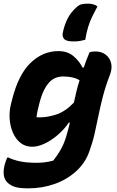

<svg xmlns="http://www.w3.org/2000/svg" viewBox="-23 -832 643 1052"><path d="M381 -605Q341 -605 329 -618Q317 -631 321 -652Q329 -693 346.5 -728.5Q364 -764 398 -794Q410 -805 423.5 -808.5Q437 -812 459 -812Q491 -812 511 -797Q495 -767 482 -740.5Q469 -714 460 -684.5Q451 -655 444 -614Q429 -610 415 -607.5Q401 -605 381 -605ZM297 -552Q347 -552 379.5 -524.5Q412 -497 429 -462H436Q442 -481 450 -502Q458 -523 468 -546Q474 -548 482 -549Q490 -550 500 -550Q533 -550 555.5 -533Q578 -516 585.5 -487.5Q593 -459 580 -424Q555 -359 540.5 -302.5Q526 -246 516 -196Q506 -146 495 -98Q484 -50 466 -1Q444 61 394 106.5Q344 152 276 176Q208 200 131 200Q72 200 46.5 187.5Q21 175 10 159Q-12 128 3 69Q6 58 9.5 49Q13 40 17 31H23Q49 44 86 52Q123 60 179 60Q224 60 269 48Q293 17 309.5 -12Q326 -41 338 -78Q345 -100 350 -120Q355 -140 360 -160H354Q327 -121 291.5 -91Q256 -61 220 -44.5Q184 -28 154 -28Q116 -28 89.5 -49Q63 -70 48 -104.5Q33 -139 30 -179Q27 -219 36 -257L43 -285Q77 -422 144 -487Q211 -552 297 -552ZM177 -190Q182 -189 186 -189Q190 -189 194 -189Q238 -189 286.5 -205Q335 -221 382 -270Q388 -298 395 -328Q402 -358 413 -392Q396 -403 372.5 -408Q349 -413 324 -413Q275 -413 245 -379Q215 -345 198 -285L193 -267Q187 -245 183 -226Q179 -207 177 -190Z"/></svg>

Font: Recursive Sn Csl St XBd
Style: Italic
Weight: 800
Italic angle: -15°
Version: Version 1.079;hotconv 1.0.112;makeotfexe 2.5.65598; ttfautoh